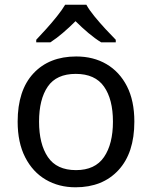

<svg xmlns="http://www.w3.org/2000/svg" viewBox="-20 -786 645 816"><path d="M551 -269Q551 -136 483.5 -63Q416 10 301 10Q230 10 174.5 -22.5Q119 -55 87 -117.5Q55 -180 55 -269Q55 -402 122 -474Q189 -546 304 -546Q377 -546 432.5 -513.5Q488 -481 519.5 -419.5Q551 -358 551 -269ZM146 -269Q146 -174 183.5 -118.5Q221 -63 303 -63Q384 -63 422 -118.5Q460 -174 460 -269Q460 -364 422 -418Q384 -472 302 -472Q220 -472 183 -418Q146 -364 146 -269ZM347 -766Q359 -744 381.5 -716.5Q404 -689 428.5 -662.5Q453 -636 472 -617V-606H410Q384 -622 356 -645.5Q328 -669 301 -696Q274 -669 247 -646Q220 -623 194 -606H134V-617Q153 -637 176.5 -663Q200 -689 222 -716.5Q244 -744 257 -766Z"/></svg>

Font: Noto Sans Sharada
Style: Regular
Weight: 400
Designer: Monotype Design Team
Foundry: Monotype Imaging Inc.
Version: Version 2.006; ttfautohint (v1.8.4.7-5d5b)